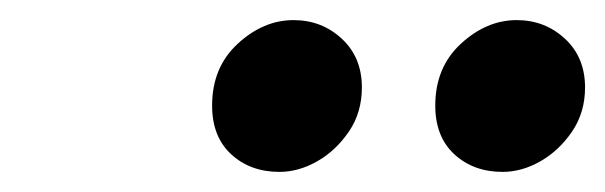

<svg xmlns="http://www.w3.org/2000/svg" viewBox="-20 -774 602 191"><path d="M258 -603Q229 -603 210 -620.5Q191 -638 191 -669Q191 -707 216.5 -730.5Q242 -754 272 -754Q300 -754 320 -735.5Q340 -717 340 -687Q340 -662 327 -643Q314 -624 295.5 -613.5Q277 -603 258 -603ZM480 -603Q451 -603 432 -620.5Q413 -638 413 -669Q413 -707 438.5 -730.5Q464 -754 494 -754Q522 -754 542 -735.5Q562 -717 562 -687Q562 -662 549 -643Q536 -624 517.5 -613.5Q499 -603 480 -603Z"/></svg>

Font: Ubuntu Sans Mono
Style: Italic
Weight: 400
Italic angle: -13.5°
Monospace: yes
Designer: Dalton Maag Ltd
Foundry: Dalton Maag Ltd
Version: Version 1.006